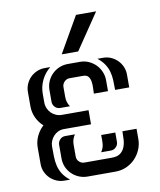

<svg xmlns="http://www.w3.org/2000/svg" viewBox="-74 -680 614 739"><g transform="rotate(-10 233.5 -310.5)"><path d="M256.8 -195.8H149.9Q138.2 -195.8 127.9 -190.9Q117.7 -186 110.4 -178Q103 -169.9 98.6 -159.4Q94.2 -148.9 94.2 -137.7Q94.2 -116.2 94.7 -97.4Q95.2 -78.6 99.1 -62Q103 -45.4 112.5 -30Q122.1 -14.6 140.6 0H118.7Q102.5 0 88.1 -6.1Q73.7 -12.2 62.7 -22.9Q51.8 -33.7 45.4 -48.1Q39.1 -62.5 39.1 -78.6V-142.6Q39.1 -166 48.8 -187Q58.6 -208 75.7 -223.6Q58.6 -238.8 48.8 -259.8Q39.1 -280.8 39.1 -304.2V-360.4Q39.1 -376.5 45.4 -391.1Q51.8 -405.8 62.5 -416.5Q73.2 -427.2 87.9 -433.6Q102.5 -439.9 118.7 -439.9H140.6Q118.7 -422.4 106.4 -397Q94.2 -371.6 94.2 -343.8V-309.1Q94.2 -297.4 98.9 -286.6Q103.5 -275.9 111.3 -268.1Q119.1 -260.3 129.9 -255.6Q140.6 -251 152.3 -251H256.8ZM209 0Q191.4 0 175.5 -6.6Q159.7 -13.2 147.7 -24.9Q135.7 -36.6 128.9 -52.2Q122.1 -67.9 122.1 -85.9V-139.2Q122.1 -150.9 130.4 -159.7Q138.7 -168.5 150.9 -168.5H189Q177.2 -151.4 177.2 -130.4V-83.5Q177.2 -71.8 185.8 -63.5Q194.3 -55.2 206.1 -55.2H313Q334.5 -55.2 346.2 -63.7Q357.9 -72.3 363.5 -85.9Q369.1 -99.6 370.1 -116.2Q371.1 -132.8 371.1 -148.4H426.3V-108.9Q426.3 -86.4 417.7 -66.7Q409.2 -46.9 394.5 -32Q379.9 -17.1 360.1 -8.5Q340.3 0 317.9 0ZM257.3 -439.9Q274.9 -439.9 290.5 -432.9Q306.2 -425.8 317.9 -414.1Q329.6 -402.3 336.4 -386.5Q343.3 -370.6 343.3 -353V-310.1H288.1Q288.1 -318.8 288.8 -331.5Q289.6 -344.2 287.8 -356.2Q286.1 -368.2 279.8 -376.5Q273.4 -384.8 259.3 -384.8H206.1Q194.3 -384.8 185.8 -376Q177.2 -367.2 177.2 -355.5V-316.4Q177.2 -294.9 189 -278.3H150.9Q138.7 -278.3 130.4 -287.1Q122.1 -295.9 122.1 -307.6V-353Q122.1 -371.1 128.9 -387Q135.7 -402.8 147.5 -414.6Q159.2 -426.3 175 -433.1Q190.9 -439.9 209 -439.9ZM351.6 -620.6 256.8 -480.5H192.4L272.9 -620.6ZM346.7 -439.9Q363.3 -439.9 377.7 -433.6Q392.1 -427.2 402.8 -416.5Q413.6 -405.8 419.9 -391.4Q426.3 -377 426.3 -360.4V-310.1H371.1Q371.1 -330.1 370.4 -347.9Q369.6 -365.7 365.2 -381.6Q360.8 -397.5 351.3 -411.9Q341.8 -426.3 324.7 -439.9ZM276.4 -83Q281.7 -90.8 284.4 -98.6Q287.1 -106.4 287.8 -114.3Q288.6 -122.1 288.3 -130.6Q288.1 -139.2 288.1 -148.4H343.3V-111.8Q343.3 -100.1 334.7 -91.6Q326.2 -83 314.5 -83Z"/></g></svg>

Font: Isar CAT
Style: Regular
Weight: 400
Designer: Digitized by Peter Wiegel
Foundry: CAT-Fonts, Peter Wiegel
Version: Version 1.000; ttfautohint (v1.3)